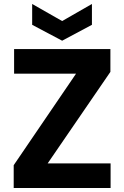

<svg xmlns="http://www.w3.org/2000/svg" viewBox="-20 -947 626 967"><path d="M49 0V-115L363 -576H51V-700H536V-585L220 -124H537V0ZM293 -742 142 -822V-927L293 -841L443 -927V-822Z"/></svg>

Font: DM Sans 17pt Black
Style: Regular
Weight: 900
Version: Version 4.004;gftools[0.9.30]